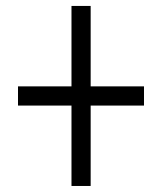

<svg xmlns="http://www.w3.org/2000/svg" viewBox="-20 -700 540 640"><path d="M218.3 -680.2H282.2V-412.1H460V-348.1H282.2V-80.1H218.3V-348.1H40V-412.1H218.3Z"/></svg>

Font: BIZ UDGothic
Style: Regular
Weight: 400
Monospace: yes
Designer: TypeBank Co., Ltd.
Foundry: Morisawa Inc.
Version: Version 1.05